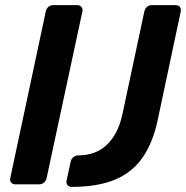

<svg xmlns="http://www.w3.org/2000/svg" viewBox="-20 -720 727 750"><path d="M259 10Q249 10 243.5 3Q238 -4 240 -14L256 -88Q258 -99 266.5 -106Q275 -113 285 -113Q355 -113 398.5 -155.5Q442 -198 458 -273L544 -676Q546 -686 554 -693Q562 -700 572 -700H666Q677 -700 682.5 -693Q688 -686 686 -675L597 -256Q579 -167 539 -107.5Q499 -48 431 -19Q363 10 259 10ZM40 0Q29 0 23.5 -7Q18 -14 20 -24L159 -676Q161 -686 169 -693Q177 -700 188 -700H282Q292 -700 298 -693Q304 -686 302 -676L162 -24Q160 -14 152 -7Q144 0 134 0Z"/></svg>

Font: Rubik Medium
Style: Italic
Weight: 500
Italic angle: -12°
Designer: Hubert and Fischer
Foundry: Hubert and Fischer
Version: Version 2.300;gftools[0.9.30]